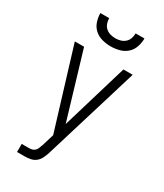

<svg xmlns="http://www.w3.org/2000/svg" viewBox="-233 -828 965 1132"><g transform="rotate(30 250.0 -262.5)"><path d="M84 215V160H135Q145 160 155.5 157Q166 154 173.5 146.5Q181 139 185 129Q189 119 192 109L193 108L219 23L53 -520H116L250 -71L384 -520H447L257 104L251 124Q245 143 236 162Q227 181 211.5 194Q196 207 175.5 211Q155 215 135 215ZM250 -600Q221 -600 192 -607.5Q163 -615 141 -634.5Q119 -654 109.5 -682.5Q100 -711 100 -740H160Q160 -722 166 -705Q172 -688 185 -676.5Q198 -665 215 -660Q232 -655 250 -655Q268 -655 285 -660Q302 -665 315 -676.5Q328 -688 334 -705Q340 -722 340 -740H400Q400 -711 390.5 -682.5Q381 -654 359 -634.5Q337 -615 308 -607.5Q279 -600 250 -600Z"/></g></svg>

Font: Iosevka SS18 Light
Style: Regular
Weight: 300
Monospace: yes
Designer: Belleve Invis
Foundry: Belleve Invis
Version: Version 25.1.1; ttfautohint (v1.8.4)